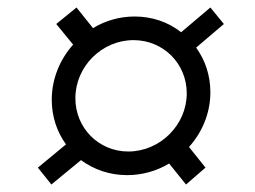

<svg xmlns="http://www.w3.org/2000/svg" viewBox="-20 -550 681 512"><path d="M319 -83C359 -83 398 -94 431 -114L476 -58L528 -103L484 -158C519 -197 541 -248 541 -304C541 -349 527 -390 503 -423L577 -486L541 -530L463 -464C429 -491 386 -506 339 -506C299 -506 261 -495 228 -475L184 -530L130 -486L175 -431C140 -392 118 -340 118 -284C118 -239 132 -198 156 -165L81 -103L117 -58L196 -123C230 -98 272 -83 319 -83ZM322 -146C243 -146 181 -209 181 -288C181 -373 252 -443 336 -443C415 -443 478 -381 478 -301C478 -217 407 -146 322 -146Z"/></svg>

Font: Uncut Sans Book Italic
Style: Regular
Weight: 350
Italic angle: -11°
Designer: Kasper Nordkvist
Foundry: UNCUT.wtf
Version: Version 1.304;Glyphs 3.2 (3246)